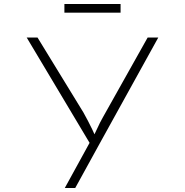

<svg xmlns="http://www.w3.org/2000/svg" viewBox="-20 -707 922 957"><path d="M303 230 438 -16 448 41 113 -520H167L396 -146Q421 -101 439 -63.5Q457 -26 468 3L442 -19Q456 -47 466.5 -70.5Q477 -94 491 -119L716 -520H769L487 -10L355 230ZM301 -644V-687H581V-644Z"/></svg>

Font: Lexend Zetta ExtraLight
Style: Regular
Weight: 250
Version: Version 1.007